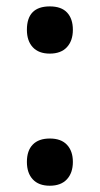

<svg xmlns="http://www.w3.org/2000/svg" viewBox="-20 -572 315 606"><path d="M64.9 -61Q64.9 -96.7 83.5 -115.7Q102.1 -134.8 137.2 -134.8Q172.9 -134.8 191.4 -115Q210 -95.2 210 -61Q210 -26.4 191.2 -6.1Q172.4 14.2 137.2 14.2Q102.1 14.2 83.5 -5.9Q64.9 -25.9 64.9 -61ZM64.9 -478Q64.9 -551.8 137.2 -551.8Q173.8 -551.8 191.9 -532.2Q210 -512.7 210 -478Q210 -443.4 191.2 -423.1Q172.4 -402.8 137.2 -402.8Q102.1 -402.8 83.5 -422.9Q64.9 -442.9 64.9 -478Z"/></svg>

Font: f1_25643          
Style: Regular
Weight: 600
Foundry: Ascender Corporation
Version: Version 1.10